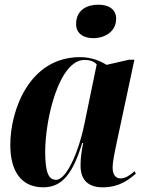

<svg xmlns="http://www.w3.org/2000/svg" viewBox="-20 -790 621 820"><path d="M378 -627C428 -627 476 -655 476 -710C476 -754 439 -770 400 -770C352 -770 305 -748 305 -687C305 -646 338 -627 378 -627ZM165 10C245 10 291 -48 331 -179H335C329 -145 324 -119 324 -83C324 -19 359 10 419 10C490 10 530 -23 560 -48L555 -59C537 -43 516 -28 495 -28C474 -28 461 -44 461 -74C461 -104 474 -159 479 -184L554 -535H531L435 -513C410 -529 371 -546 322 -546C105 -546 24 -319 24 -171C24 -61 69 10 165 10ZM219 -22C188 -22 173 -53 173 -141C173 -285 233 -534 341 -534C360 -534 379 -530 393 -515L341 -263C315 -136 263 -22 219 -22Z"/></svg>

Font: Noto Serif Display Condensed ExtraBold
Style: Italic
Weight: 800
Width: 3
Italic angle: -12°
Designer: Monotype Design Team
Foundry: Monotype Imaging Inc.
Version: Version 2.009